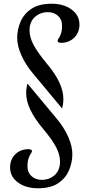

<svg xmlns="http://www.w3.org/2000/svg" viewBox="-20 -751 479 1027"><path d="M312 -171 158 -356Q116 -406 94 -456Q72 -506 72 -549Q72 -592 89.5 -634Q107 -676 147.5 -703.5Q188 -731 256 -731Q321 -731 363 -700Q405 -669 405 -620Q405 -577 377 -549.5Q349 -522 307 -522Q288 -522 288 -533Q288 -538 294 -546Q300 -554 306 -570.5Q312 -587 312 -615Q312 -647 290 -666.5Q268 -686 236 -686Q196 -686 167 -660.5Q138 -635 138 -588Q138 -553 158.5 -513Q179 -473 231 -410Q273 -361 296 -313Q319 -265 319 -222Q319 -195 312 -171ZM183 256Q118 256 76 225Q34 194 34 145Q34 101 62 74Q90 47 132 47Q151 47 151 58Q151 62 145 70.5Q139 79 133 95.5Q127 112 127 140Q127 172 149 191.5Q171 211 203 211Q244 211 272.5 185.5Q301 160 301 113Q301 78 281 38Q261 -2 208 -65Q166 -115 143 -162.5Q120 -210 120 -253Q120 -280 127 -304L281 -119Q323 -69 345 -19Q367 31 367 74Q367 117 349.5 159Q332 201 292 228.5Q252 256 183 256Z"/></svg>

Font: Gabriela
Style: Regular
Weight: 400
Designer: Eduardo Rodriguez Tunni
Foundry: Eduardo Rodriguez Tunni
Version: Version 2.001;gftools[0.9.26]